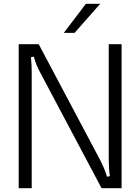

<svg xmlns="http://www.w3.org/2000/svg" viewBox="-20 -997 744 1017"><path d="M79 0V-763H185L508 -154Q533 -107 547 -61L562 -64Q556 -105 556 -153V-763H624V0H518L195 -609Q182 -633 174.5 -651Q167 -669 159 -697L144 -694Q148 -654 148 -609V0ZM375 -823H318L435 -977H511Z"/></svg>

Font: Open Sauce Sans Light
Style: Regular
Weight: 300
Designer: Alfredo Marco Pradil
Foundry: Creative Sauce Fz LLC
Version: Version 1.477